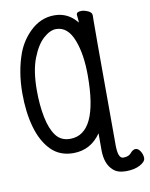

<svg xmlns="http://www.w3.org/2000/svg" viewBox="-96 -788 802 1026"><g transform="rotate(-10 305.5 -275.5)"><path d="M137 -662Q195 -719 270 -719Q345 -719 393 -658V-669Q393 -675 391.5 -684Q390 -693 390 -701Q390 -717 417 -717Q433 -717 453 -708Q473 -699 473 -683Q473 -671 472.5 -654.5Q472 -638 472 -523Q472 -408 473 21Q473 94 502 94Q533 94 547 75Q560 60 574 60Q588 60 599.5 78Q611 96 611 115.5Q611 135 580.5 151.5Q550 168 504 168Q458 168 434 145Q395 110 394 37V-57Q338 24 244 24Q170 24 123 -24Q76 -72 53 -153Q30 -234 30 -337Q30 -457 67 -556Q91 -617 137 -662ZM240 -54Q391 -54 391 -371Q391 -486 362 -562Q331 -645 267 -645Q234 -645 198 -613Q162 -581 135.5 -513.5Q109 -446 109 -339Q109 -260 122 -194.5Q135 -129 162.5 -91.5Q190 -54 240 -54Z"/></g></svg>

Font: Moon Stars Kai HW
Style: Bold
Weight: 700
Designer: GuiWonder
Version: Version 1.101